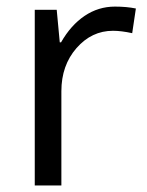

<svg xmlns="http://www.w3.org/2000/svg" viewBox="-20 -565 448 585"><path d="M330.1 -544.9Q365.7 -544.9 394 -539.1L382.8 -463.9Q349.6 -471.2 324.2 -471.2Q259.3 -471.2 213.1 -418.5Q167 -365.7 167 -287.1V0H85.9V-535.2H152.8L162.1 -436H166Q195.8 -488.3 237.8 -516.6Q279.8 -544.9 330.1 -544.9Z"/></svg>

Font: f02537652
Style: Regular
Weight: 400
Foundry: Ascender Corporation
Version: Version 1.10